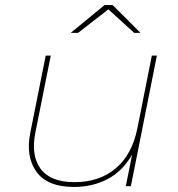

<svg xmlns="http://www.w3.org/2000/svg" viewBox="-20 -737 704 760"><path d="M273 3Q167 3 124 -57.5Q81 -118 100 -212L161 -517H181L120 -212Q102 -121 141 -68.5Q180 -16 275 -16Q373 -16 438 -70.5Q503 -125 524 -230L581 -517H601L498 0H478L503 -125Q465 -59 405.5 -28Q346 3 273 3ZM260 -607 394 -717H426L536 -607H511L409 -700L289 -607Z"/></svg>

Font: Montserrat Thin
Style: Italic
Weight: 100
Italic angle: -11.3°
Designer: Julieta Ulanovsky
Foundry: Julieta Ulanovsky
Version: Version 9.000; ttfautohint (v1.8.4.7-5d5b)